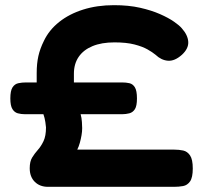

<svg xmlns="http://www.w3.org/2000/svg" viewBox="-20 -714 789 743"><path d="M166 9Q134 9 114.5 -10.5Q95 -30 95 -63Q95 -89 104.5 -104.5Q114 -120 126.5 -134Q139 -148 148.5 -168Q158 -188 158 -221Q158 -225 155.5 -241.5Q153 -258 148 -272H77Q62 -272 49 -275.5Q36 -279 28 -292Q20 -305 20 -333Q20 -363 28.5 -376Q37 -389 51 -392Q65 -395 81 -395H122V-431Q122 -468 128.5 -497Q135 -526 150 -556Q170 -598 209 -629Q248 -660 302 -677Q356 -694 421 -694Q478 -694 522 -684Q566 -674 599 -659.5Q632 -645 653.5 -630Q675 -615 684 -604Q707 -578 708.5 -552Q710 -526 684 -502Q656 -477 630 -479Q604 -481 582 -502Q570 -512 550.5 -523Q531 -534 500 -542Q469 -550 423 -550Q373 -550 338 -535.5Q303 -521 284.5 -494Q266 -467 266 -429V-395H452Q468 -395 481 -392Q494 -389 502 -376Q510 -363 510 -333Q510 -304 502 -291.5Q494 -279 480.5 -275.5Q467 -272 452 -272H292Q296 -258 297 -241.5Q298 -225 298 -218Q298 -205 295.5 -190.5Q293 -176 289 -161.5Q285 -147 279 -135H654Q673 -135 689 -131.5Q705 -128 715.5 -112.5Q726 -97 726 -62Q726 -27 715.5 -12Q705 3 688.5 6Q672 9 653 9Z"/></svg>

Font: Fredoka SemiExpanded SemiBold
Style: Regular
Weight: 600
Width: 6
Designer: Ben Nathan
Foundry: Milena B. Brandão, Ben Nathan
Version: Version 2.001